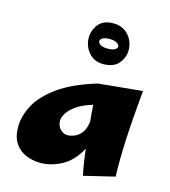

<svg xmlns="http://www.w3.org/2000/svg" viewBox="-114 -842 847 954"><g transform="rotate(15 310.0 -364.5)"><path d="M181 14Q140 14 105 -0.5Q70 -15 48.5 -47Q27 -79 27 -130Q27 -187 58 -244.5Q89 -302 160.5 -353Q232 -404 354 -441L580 -463Q566 -312 561 -205Q556 -98 559 -17L401 21Q395 -6 389.5 -40.5Q384 -75 380 -113Q342 -43 287.5 -14.5Q233 14 181 14ZM220 -215Q220 -188 236.5 -171Q253 -154 274 -154Q292 -154 311.5 -162.5Q331 -171 346 -191Q361 -211 366 -247Q364 -270 362 -292Q360 -314 359 -333Q306 -317 276 -295.5Q246 -274 233 -252.5Q220 -231 220 -215ZM352 -541Q320 -541 297.5 -557Q275 -573 263 -598Q251 -623 251 -649Q251 -687 275.5 -718.5Q300 -750 352 -750Q387 -750 410.5 -734Q434 -718 446.5 -693Q459 -668 459 -640Q459 -603 433.5 -572Q408 -541 352 -541ZM354 -621Q380 -621 392 -628Q404 -635 404 -644Q404 -654 391 -662Q378 -670 354 -670Q329 -670 317.5 -662.5Q306 -655 306 -646Q306 -637 318.5 -629Q331 -621 354 -621Z"/></g></svg>

Font: Marhey ExtraBold
Style: Regular
Weight: 800
Designer: Nur Syamsi & Bustanul Arifin
Foundry: Namelatype
Version: Version 1.000; ttfautohint (v1.8.4.7-5d5b)